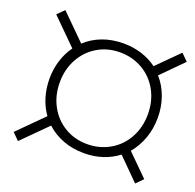

<svg xmlns="http://www.w3.org/2000/svg" viewBox="-113 -762 875 860"><g transform="rotate(20 325.0 -332.0)"><path d="M26 -52 144 -170Q120 -203 107.5 -244.5Q95 -286 95 -332Q95 -377 108 -418.5Q121 -460 145 -493L25 -612L57 -644L175 -527Q209 -559 254.5 -576Q300 -593 354 -593Q400 -593 441 -580Q482 -567 514 -543L615 -644L647 -612L547 -511Q578 -476 594.5 -430Q611 -384 611 -332Q611 -279 594.5 -233.5Q578 -188 548 -152L648 -53L616 -21L515 -122Q483 -97 442 -83.5Q401 -70 354 -70Q300 -70 254.5 -87Q209 -104 174 -136L58 -20ZM353 -113Q412 -113 460.5 -141Q509 -169 536.5 -219Q564 -269 564 -332Q564 -394 536.5 -444Q509 -494 460.5 -522Q412 -550 353 -550Q294 -550 246.5 -522Q199 -494 171.5 -444Q144 -394 144 -332Q144 -269 171.5 -219Q199 -169 246.5 -141Q294 -113 353 -113Z"/></g></svg>

Font: Azeret Mono Thin
Style: Italic
Weight: 100
Italic angle: -12°
Designer: Martin Vácha
Foundry: Displaay
Version: Version 1.000; Glyphs 3.0.3, build 3074